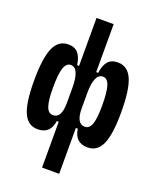

<svg xmlns="http://www.w3.org/2000/svg" viewBox="-170 -829 926 1142"><g transform="rotate(20 293.0 -258.5)"><path d="M450.7 9.8Q371.1 9.8 359.4 -75.2H347.2V214.8H238.8V-75.2H226.6Q214.8 9.8 135.3 9.8Q73.2 9.8 45.2 -52.7Q17.1 -115.2 17.1 -253.9Q17.1 -397.9 45.4 -462.6Q73.7 -527.3 136.2 -527.3Q177.2 -527.3 198.5 -502.7Q219.7 -478 226.6 -428.7H238.8V-732.4H347.2V-428.7H359.4Q366.2 -478 387.5 -502.7Q408.7 -527.3 449.7 -527.3Q512.2 -527.3 540.5 -462.6Q568.8 -397.9 568.8 -253.9Q568.8 -115.2 540.8 -52.7Q512.7 9.8 450.7 9.8ZM246.1 -291Q246.1 -417.5 191.4 -417.5Q163.1 -417.5 150.1 -378.9Q137.2 -340.3 137.2 -253.9Q137.2 -172.9 150.1 -136.5Q163.1 -100.1 192.4 -100.1Q219.7 -100.1 232.9 -124.8Q246.1 -149.4 246.1 -195.3ZM339.8 -195.3Q339.8 -149.4 353.3 -124.8Q366.7 -100.1 394 -100.1Q422.9 -100.1 435.8 -136.5Q448.7 -172.9 448.7 -253.9Q448.7 -340.3 436 -378.9Q423.3 -417.5 395 -417.5Q339.8 -417.5 339.8 -291Z"/></g></svg>

Font: Cascadia Mono NF SemiBold
Style: Regular
Weight: 600
Monospace: yes
Designer: Aaron Bell
Foundry: Saja Typeworks
Version: Version 2404.023; ttfautohint (v1.8.4)